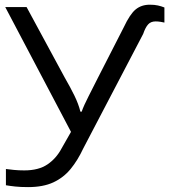

<svg xmlns="http://www.w3.org/2000/svg" viewBox="-20 -553 712 808"><path d="M610.4 -533.2Q630.4 -533.2 644.5 -530Q658.7 -526.9 671.9 -521.5V-458Q666.5 -459.5 655.5 -461.2Q644.5 -462.9 634.8 -462.9Q614.7 -462.9 603.3 -450.2Q591.8 -437.5 582.5 -410.2L330.1 72.3Q307.1 121.6 277.3 158Q247.6 194.3 204.6 214.4Q161.6 234.4 98.1 234.4Q65.9 234.4 43.7 231.9Q21.5 229.5 4.9 226.6V158.2Q19 160.2 38.8 162.1Q58.6 164.1 82 164.1Q142.6 164.1 179.7 138.9Q216.8 113.8 239.3 71.3L278.8 2L2 -523.4H91.8L252.9 -225.6Q275.9 -186 293.2 -150.6Q310.5 -115.2 318.4 -83H323.7Q332 -107.4 352.3 -147Q372.6 -186.5 392.6 -226.6L501 -438.5Q526.9 -493.7 551 -513.4Q575.2 -533.2 610.4 -533.2Z"/></svg>

Font: Lunasima
Style: Regular
Weight: 400
Designer: The DocRepair Project, Monotype Design Team
Foundry: Google
Version: Version 2.009